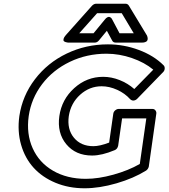

<svg xmlns="http://www.w3.org/2000/svg" viewBox="-20 -968 897 1022"><path d="M83 -350.1Q99.1 -458.5 166 -546.1Q232.9 -633.8 335 -682.9Q437 -731.9 554.2 -731.9Q639.2 -731.9 719 -702.1Q798.8 -672.4 851.1 -620.1Q857.4 -613.3 856.7 -602.8Q856 -592.3 849.1 -585L710 -441.9Q702.1 -434.1 692.1 -432.9Q682.1 -431.6 672.9 -439.9Q645 -471.2 603.5 -490Q562 -508.8 521 -508.8Q456.5 -508.8 406.7 -463.9Q356.9 -418.9 346.2 -350.1Q336.4 -279.8 373.5 -234.9Q410.6 -189.9 477.1 -189.9Q510.7 -189.9 561 -209L583 -362.8Q584.5 -373.5 593.5 -380.9Q602.5 -388.2 611.8 -388.2H791Q801.8 -388.2 807.6 -380.1Q813.5 -372.1 812 -362.8L772 -81.1Q768.6 -67.9 757.8 -60.1Q690.9 -18.6 600.1 7.8Q509.3 34.2 430.2 34.2Q345.7 34.2 275.4 4.9Q205.1 -24.4 158.9 -75.2Q112.8 -126 92.3 -197.3Q71.8 -268.6 83 -350.1ZM132.8 -350.1Q119.6 -255.4 153.8 -179Q188 -102.5 262.2 -59.3Q336.4 -16.1 437 -16.1Q503.9 -16.1 583.7 -38.3Q663.6 -60.5 724.1 -95.2L758.8 -337.9H629.9L608.9 -191.9Q604.5 -174.3 590.8 -168.9Q522.5 -140.1 470.2 -140.1Q382.8 -140.1 333 -200.2Q283.2 -260.3 295.9 -350.1Q308.6 -439 375.2 -499Q441.9 -559.1 528.8 -559.1Q573.2 -559.1 616.9 -541.7Q660.6 -524.4 694.8 -494.1L795.9 -597.2Q749.5 -635.7 682.4 -658.9Q615.2 -682.1 546.9 -682.1Q441.9 -682.1 351.8 -638.9Q261.7 -595.7 204.1 -520Q146.5 -444.3 132.8 -350.1ZM330.1 -780.8 470.2 -938Q480.5 -948.2 492.2 -948.2H647.9Q659.7 -948.2 666 -938L761.2 -780.8Q761.7 -779.8 762.5 -778.3Q763.2 -776.9 764.4 -772.9Q765.6 -769 766.1 -765.1Q766.6 -761.2 765.6 -756.8Q764.6 -752.4 761.5 -749Q758.3 -745.6 751.5 -743.4Q744.6 -741.2 734.9 -741.2H596.2Q582.5 -741.2 577.1 -752L548.8 -804.2L505.9 -752Q496.6 -741.2 483.9 -741.2H345.2Q343.3 -741.2 340.1 -741.5Q336.9 -741.7 330.1 -743.7Q323.2 -745.6 319.8 -749.3Q316.4 -752.9 318.4 -761.2Q320.3 -769.5 330.1 -780.8ZM401.9 -791H478L537.1 -862.8Q544.4 -872.6 551.5 -876Q558.6 -879.4 563.2 -877.7Q567.9 -876 571.3 -872.8Q574.7 -869.6 576.2 -866.2L578.1 -862.8L616.2 -791H691.9L627.9 -897.9H497.1Z"/></svg>

Font: Trueno ExtraBold Outline
Style: Italic
Weight: 800
Width: 6
Designer: Julieta Ulanovsky
Foundry: Julieta Ulanovsky
Version: Version 3.001b | FøM Fix